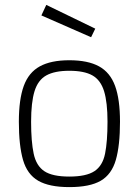

<svg xmlns="http://www.w3.org/2000/svg" viewBox="-20 -755 567 784"><path d="M263 9Q181 9 136 -17Q91 -43 74 -102Q57 -161 57 -258Q57 -349 77 -404Q97 -459 142.5 -484Q188 -509 263 -509Q339 -509 384.5 -484Q430 -459 450 -404Q470 -349 470 -258Q470 -161 453 -102Q436 -43 391.5 -17Q347 9 263 9ZM263 -34Q332 -34 365.5 -56Q399 -78 409 -127.5Q419 -177 419 -258Q419 -337 405 -382.5Q391 -428 357.5 -447Q324 -466 263 -466Q203 -466 169 -447Q135 -428 121 -382.5Q107 -337 107 -258Q107 -177 117.5 -127.5Q128 -78 161 -56Q194 -34 263 -34ZM352 -603 149 -692 169 -735 369 -638Z"/></svg>

Font: Cairo Play Light
Style: Regular
Weight: 300
Version: Version 3.119